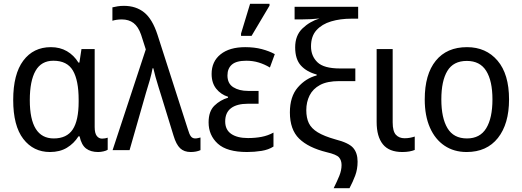

<svg xmlns="http://www.w3.org/2000/svg" viewBox="-20 -796 2768 1018"><path d="M245 10Q157 10 103.5 -59.5Q50 -129 50 -266Q50 -403 103.5 -474.5Q157 -546 250 -546Q298 -546 335 -524.5Q372 -503 396 -464H401L412 -536H482V-122Q482 -90 493 -75.5Q504 -61 521 -61Q529 -61 537.5 -62.5Q546 -64 551 -66V-2Q544 3 529 6.5Q514 10 500 10Q461 10 436.5 -8.5Q412 -27 402 -73H396Q372 -35 334.5 -12.5Q297 10 245 10ZM265 -62Q334 -62 365.5 -109.5Q397 -157 397 -257V-267Q397 -370 366.5 -422Q336 -474 263 -474Q199 -474 168.5 -420.5Q138 -367 138 -265Q138 -62 265 -62Z M991 10Q956 10 935 -10Q914 -30 900 -77L836 -285Q829 -307 820.5 -334.5Q812 -362 804.5 -388.5Q797 -415 793 -434H789Q784 -406 774 -370.5Q764 -335 754 -304L667 0H577L753 -534L728 -612Q713 -655 688 -674Q663 -693 626 -693Q611 -693 598 -691Q585 -689 576 -686V-757Q588 -760 603.5 -762.5Q619 -765 637 -765Q701 -765 744.5 -730Q788 -695 815 -612L976 -111Q984 -83 992.5 -72.5Q1001 -62 1015 -62Q1023 -62 1030.5 -64Q1038 -66 1043 -67V0Q1021 10 991 10Z M1290 10Q1183 10 1134.5 -34.5Q1086 -79 1086 -147Q1086 -206 1117 -236Q1148 -266 1189 -278V-283Q1151 -295 1126.5 -325.5Q1102 -356 1102 -404Q1102 -470 1149.5 -508Q1197 -546 1280 -546Q1329 -546 1368.5 -535.5Q1408 -525 1437 -509L1411 -438Q1383 -455 1352 -464.5Q1321 -474 1286 -474Q1233 -474 1209.5 -453.5Q1186 -433 1186 -396Q1186 -353 1217 -333.5Q1248 -314 1295 -314H1351V-246H1295Q1236 -246 1205 -222.5Q1174 -199 1174 -152Q1174 -108 1206 -86Q1238 -64 1295 -64Q1334 -64 1367.5 -70.5Q1401 -77 1430 -93V-19Q1404 -2 1366.5 4Q1329 10 1290 10ZM1258 -606V-618L1306 -776H1409V-766L1314 -606Z M1749 202Q1767 166 1779 136.5Q1791 107 1791 79Q1791 54 1777.5 38.5Q1764 23 1712 11Q1615 -13 1566 -61Q1517 -109 1517 -200Q1517 -284 1559 -332.5Q1601 -381 1659 -396V-401Q1606 -415 1575.5 -448.5Q1545 -482 1545 -545Q1545 -608 1583.5 -645Q1622 -682 1674 -698Q1658 -696 1630 -694.5Q1602 -693 1575 -693H1542V-760H1879V-697H1844Q1784 -697 1735.5 -682.5Q1687 -668 1658 -636Q1629 -604 1629 -550Q1629 -499 1663 -466Q1697 -433 1783 -433H1864V-366H1779Q1715 -366 1677 -345.5Q1639 -325 1621.5 -290Q1604 -255 1604 -212Q1604 -171 1617.5 -143Q1631 -115 1664.5 -94.5Q1698 -74 1758 -57Q1829 -39 1852.5 -12Q1876 15 1876 61Q1876 101 1863.5 134.5Q1851 168 1833 202Z M2113 10Q2043 10 2010 -31Q1977 -72 1977 -149V-536H2062V-147Q2062 -100 2079 -81.5Q2096 -63 2125 -63Q2140 -63 2153.5 -65.5Q2167 -68 2179 -72V-1Q2167 4 2150.5 7Q2134 10 2113 10Z M2679 -269Q2679 -139 2620 -64.5Q2561 10 2454 10Q2387 10 2337 -23.5Q2287 -57 2259.5 -119.5Q2232 -182 2232 -269Q2232 -402 2290.5 -474Q2349 -546 2456 -546Q2557 -546 2618 -474.5Q2679 -403 2679 -269ZM2320 -269Q2320 -171 2352.5 -116.5Q2385 -62 2456 -62Q2525 -62 2558 -116Q2591 -170 2591 -269Q2591 -367 2558 -420Q2525 -473 2455 -473Q2384 -473 2352 -420Q2320 -367 2320 -269Z"/></svg>

Font: Noto Sans SemiCondensed
Style: Regular
Weight: 400
Width: 4
Designer: Monotype Design Team
Foundry: Monotype Imaging Inc.
Version: Version 2.013; ttfautohint (v1.8.4.7-5d5b)